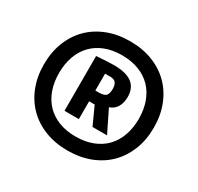

<svg xmlns="http://www.w3.org/2000/svg" viewBox="-133 -911 955 926"><g transform="rotate(30 344.5 -448.0)"><path d="M236 -608Q262 -610 286.5 -611.5Q311 -613 335 -613Q467 -613 467 -513Q467 -480 453.5 -457Q440 -434 413 -425L473 -303H392L347 -402H316V-303H236ZM335 -462Q366 -462 375.5 -473.5Q385 -485 385 -511Q385 -531 376.5 -543.5Q368 -556 343 -556H316V-462ZM344 -144Q275 -144 218.5 -166Q162 -188 122 -228Q82 -268 60 -324Q38 -380 38 -448Q38 -516 60 -572Q82 -628 122 -668Q162 -708 218.5 -730Q275 -752 344 -752Q413 -752 469.5 -730Q526 -708 566 -668Q606 -628 628 -572Q650 -516 650 -448Q650 -380 628 -324Q606 -268 566 -228Q526 -188 469.5 -166Q413 -144 344 -144ZM344 -222Q396 -222 437.5 -238Q479 -254 507.5 -283.5Q536 -313 551 -355Q566 -397 566 -448Q566 -499 551 -541Q536 -583 507.5 -612.5Q479 -642 437.5 -658Q396 -674 344 -674Q291 -674 250 -658Q209 -642 180.5 -612.5Q152 -583 137 -541Q122 -499 122 -448Q122 -397 137 -355Q152 -313 180.5 -283.5Q209 -254 250 -238Q291 -222 344 -222Z"/></g></svg>

Font: Encode Sans Normal
Style: Black
Weight: 900
Designer: Pablo Impallari, Andres Torresi
Foundry: Pablo Impallari, Andres Torresi
Version: Version 1.000; ttfautohint (v1.00) -l 8 -r 50 -G 200 -x 14 -